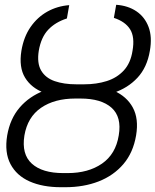

<svg xmlns="http://www.w3.org/2000/svg" viewBox="-20 -780 656 810"><path d="M306.2 -420.9H328.6Q405.8 -421.4 460.4 -397.2Q515.1 -373 540.5 -325.9Q565.9 -278.8 554.2 -209Q542 -136.2 500.5 -87.6Q459 -39.1 396 -14.6Q333 9.8 255.4 9.8H236.8Q160.2 9.8 105 -14.6Q49.8 -39.1 24.2 -87.9Q-1.5 -136.7 10.3 -208.5Q22.5 -279.3 63 -326.4Q103.5 -373.5 166 -397.5Q228.5 -421.4 306.2 -420.9ZM319.3 -364.3H297.9Q210 -364.3 153.1 -325.2Q96.2 -286.1 83 -208.5Q70.3 -129.4 114.3 -89.6Q158.2 -49.8 246.6 -49.8H265.6Q352.5 -49.8 410.4 -89.8Q468.3 -129.9 481 -209Q494.1 -286.6 450.7 -325.4Q407.2 -364.3 319.3 -364.3ZM335 -424.3Q387.2 -424.3 430.4 -438Q473.6 -451.7 502.4 -482.9Q531.2 -514.2 539.1 -565.9Q549.3 -624 528.8 -656.5Q508.3 -689 460.4 -704.6L470.2 -759.8Q520 -756.3 555.4 -732.4Q590.8 -708.5 606.7 -666.5Q622.6 -624.5 612.3 -565.9Q600.6 -495.6 559.8 -451.9Q519 -408.2 458.3 -388.2Q397.5 -368.2 325.2 -367.7H292.5Q221.2 -368.2 166.7 -388.4Q112.3 -408.7 85.7 -452.4Q59.1 -496.1 70.3 -565.9Q80.1 -624.5 108.9 -666Q137.7 -707.5 179.7 -731Q221.7 -754.4 272 -758.3L262.2 -702.1Q213.4 -686.5 183.3 -654.5Q153.3 -622.6 143.6 -565.9Q135.3 -513.7 153.6 -482.4Q171.9 -451.2 210.7 -437.7Q249.5 -424.3 301.8 -424.3Z"/></svg>

Font: Inter Tight Light
Style: Italic
Weight: 300
Italic angle: -9.39999°
Designer: Rasmus Andersson
Foundry: rsms
Version: Version 3.004